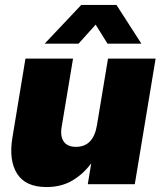

<svg xmlns="http://www.w3.org/2000/svg" viewBox="-20 -756 659 788"><path d="M170.9 11.7Q85 11.7 50.3 -43Q15.6 -97.7 30.8 -190.4L84.5 -515.6H279.8L232.9 -234.4Q226.6 -195.8 241.9 -174.6Q257.3 -153.3 291.5 -153.3Q363.3 -153.3 377.9 -242.2L423.3 -515.6H618.7L533.2 0H340.3L354.5 -85.9Q321.8 -41.5 276.6 -14.9Q231.4 11.7 170.9 11.7ZM302.2 -576.7H163.6V-577.1L313.5 -735.8H458L560.1 -577.1V-576.7H421.4L372.6 -654.8Z"/></svg>

Font: Inter Display Black
Style: Italic
Weight: 900
Italic angle: -9.39999°
Designer: Rasmus Andersson
Foundry: rsms
Version: Version 4.000;git-a52131595